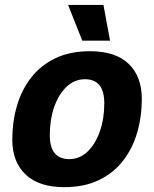

<svg xmlns="http://www.w3.org/2000/svg" viewBox="-20 -759 635 791"><path d="M244.8 12Q139.8 12 85.2 -40.3Q30.6 -92.6 30.6 -183.6Q30.6 -257 49.7 -322.7Q68.8 -388.4 108.3 -439.2Q147.8 -490 208.1 -519Q268.4 -548 350.4 -548Q456 -548 510.1 -495.9Q564.2 -443.8 564.2 -351.8Q564.2 -278.4 545.1 -212.7Q526 -147 486.7 -96.5Q447.4 -46 387.3 -17Q327.2 12 244.8 12ZM265.2 -103.4Q308 -103.4 340.4 -134.2Q372.8 -165 391.2 -217.1Q409.6 -269.2 409.6 -333Q409.6 -383.4 389.7 -408Q369.8 -432.6 330 -432.6Q287.2 -432.6 254.3 -401.5Q221.4 -370.4 203.3 -318.3Q185.2 -266.2 185.2 -202.4Q185.2 -151.6 205.8 -127.5Q226.4 -103.4 265.2 -103.4ZM319 -591.4 260.6 -738.6H406.2L433.4 -591.4Z"/></svg>

Font: Geist
Style: Italic
Weight: 400
Italic angle: -12°
Designer: Basement.studio, Andrés Briganti, Mateo Zaragoza
Foundry: Basement.studio, Vercel, Andrés Briganti, Guido Ferreyra, Mateo Zaragoza
Version: Version 1.500